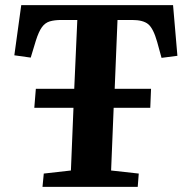

<svg xmlns="http://www.w3.org/2000/svg" viewBox="-20 -730 713 750"><path d="M146 0 151 -52 257 -64 267 -309H114L120 -383H270L282 -652H220Q193 -652 174.5 -646.5Q156 -641 143.5 -623.5Q131 -606 120 -571L100 -505L36 -514L63 -710H656L673 -512L611 -504L594 -566Q579 -619 559 -635.5Q539 -652 496 -652H439L428 -383H570L567 -309H424L414 -64L522 -52L518 0Z"/></svg>

Font: Literata 36pt
Style: Bold Italic
Weight: 700
Italic angle: -2°
Designer: Latin by Veronika Burian and Jose Scaglione. Greek by Irene Vlachou. Cyrillic by Vera Evstafieva
Foundry: TypeTogether
Version: Version 3.002